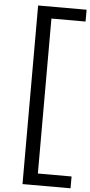

<svg xmlns="http://www.w3.org/2000/svg" viewBox="-66 -845 517 1101"><g transform="rotate(5 193.0 -294.0)"><path d="M107.5 220V-808H386.5V-740H190V152H384V220Z"/></g></svg>

Font: Encode Sans Expanded
Style: Regular
Weight: 400
Width: 7
Designer: Multiple Designers
Foundry: Impallari Type
Version: Version 3.000; ttfautohint (v1.8.3) -l 8 -r 50 -G 200 -x 14 